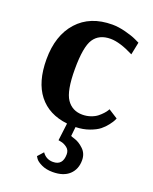

<svg xmlns="http://www.w3.org/2000/svg" viewBox="-142 -590 731 920"><g transform="rotate(20 223.0 -130.0)"><path d="M403 -408Q332 -444 285 -444Q227 -444 200 -403.5Q173 -363 173 -249Q173 -138 201 -97Q229 -56 281 -56Q303 -56 323 -63Q343 -70 355.5 -80Q368 -90 377.5 -100.5Q387 -111 391 -118L395 -125L442 -95Q440 -91 437 -84Q434 -77 420.5 -59Q407 -41 389.5 -27Q372 -13 340.5 -1.5Q309 10 271 11L266 58Q266 59 288 66Q310 73 332.5 94.5Q355 116 355 150Q355 196 325.5 223.5Q296 251 241 251Q208 251 184 239.5Q160 228 152 216L145 205L171 176Q191 205 226 205Q276 205 276 148Q276 127 261 115.5Q246 104 231 101L216 98L227 9Q131 -2 80 -67Q29 -132 29 -247Q29 -369 93 -440Q157 -511 270 -511Q301 -511 337.5 -501.5Q374 -492 395 -482L416 -472Z"/></g></svg>

Font: ArsenalBold
Style: Bold
Weight: 700
Designer: Andrij Shevchenko
Foundry: Stairsfor.com
Version: Version 1.000